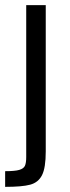

<svg xmlns="http://www.w3.org/2000/svg" viewBox="-27 -530 274 747"><path d="M-7 136Q31 136 48 131Q65 126 70 115Q75 104 75 81V-510H151V59Q151 123 136.5 151.5Q122 180 90.5 188.5Q59 197 -7 197Z"/></svg>

Font: Assailand
Style: Regular
Weight: 400
Designer: Hector Gatti with collaboration of the Omnibus-Type team
Foundry: Omnibus-Type
Version: Version 0.072;October 19, 2019;FontCreator 12.0.0.2547 64-bi